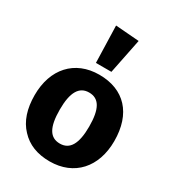

<svg xmlns="http://www.w3.org/2000/svg" viewBox="-201 -952 987 1085"><g transform="rotate(30 292.0 -409.5)"><path d="M241 -596H342L388 -824L234 -836ZM292 -548C132 -548 32 -436 32 -266C32 -177 55 -107 102 -58C148 -8 211 17 292 17C452 17 552 -95 552 -265C552 -444 455 -548 292 -548ZM292 -432C357 -432 388 -381 388 -265C388 -152 356 -99 292 -99C227 -99 196 -150 196 -266C196 -379 228 -432 292 -432Z"/></g></svg>

Font: Fira Sans
Style: Bold
Weight: 700
Designer: Carrois Corporate & Edenspiekermann AG
Foundry: Carrois Corporate GbR & Edenspiekermann AG
Version: Version 4.203